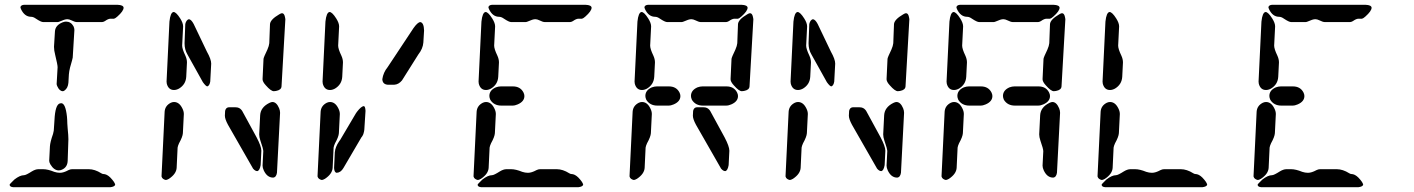

<svg xmlns="http://www.w3.org/2000/svg" viewBox="-20 -780 5890 800"><path d="M440 0H35Q21 -1 20 -10Q20 -13 37 -29Q39 -31 40 -32Q63 -50 80 -50Q88 -50 113 -66Q128 -75 140 -75H160Q179 -75 206 -64Q218 -60 230 -60Q245 -60 265 -71Q273 -75 280 -75H350Q375 -75 402 -58Q407 -55 410 -55Q425 -55 440 -40Q459 -20 460 -10Q457 -2 440 0ZM80 -760H470Q494 -759 495 -748Q495 -734 469 -711Q460 -703 455 -702H440Q431 -702 417 -692Q410 -688 405 -688H300Q292 -688 276 -696Q268 -700 260 -700Q250 -700 228 -690Q223 -688 220 -688H160Q151 -688 130 -702Q119 -710 110 -710Q82 -710 67 -743Q65 -748 65 -750Q67 -759 80 -760ZM225 -70Q205 -70 190 -95Q185 -104 185 -110L188 -170Q189 -188 201 -222Q205 -235 205 -250L207 -280Q210 -343 229 -349Q232 -350 235 -350Q253 -350 259 -294Q260 -286 260 -280Q260 -268 262 -244Q265 -215 265 -200L262 -110Q261 -83 238 -73Q231 -70 225 -70ZM242 -400Q228 -400 219 -420Q216 -426 216 -430L220 -500Q220 -510 210 -551Q205 -570 205 -585L209 -650Q211 -675 241 -687Q249 -690 255 -690Q275 -690 286 -671Q290 -663 290 -655L283 -540Q283 -537 272 -499Q268 -483 267 -470L265 -435Q263 -413 249 -403Q245 -400 242 -400Z M653 -45 666 -315Q668 -340 692 -352Q699 -355 705 -355Q727 -355 740 -328Q746 -316 746 -305L742 -225Q741 -210 726 -183Q721 -172 720 -165L716 -80Q714 -55 684 -35Q675 -30 671 -30Q656 -33 653 -45ZM674 -440 686 -690Q690 -728 703 -730Q714 -730 731 -703Q743 -684 743 -670L739 -590Q739 -576 752 -549Q759 -534 759 -520L756 -460Q754 -428 726 -411Q715 -405 705 -405Q682 -405 675 -431Q674 -435 674 -440ZM824 -440 761 -553Q749 -573 749 -600L752 -680Q756 -697 767 -700Q777 -699 787 -680L842 -565Q860 -533 860 -515L856 -440Q853 -423 844 -420Q838 -420 825 -438Q824 -439 824 -440ZM1033 -80 930 -260Q917 -284 917 -298L918 -318Q921 -332 933 -333H961Q970 -333 976 -330Q982 -327 986 -322L989 -318L1049 -208Q1069 -170 1069 -152L1066 -92Q1062 -69 1052 -67Q1043 -67 1034 -78Q1033 -79 1033 -80ZM1074 -90 1077 -150Q1077 -160 1065 -194Q1060 -209 1060 -220L1064 -300Q1066 -333 1102 -351Q1110 -355 1115 -355Q1132 -355 1143 -329Q1147 -319 1147 -310L1134 -60Q1131 -41 1118 -40Q1093 -40 1079 -70Q1074 -81 1074 -90ZM1074 -450 1078 -535Q1079 -542 1094 -573Q1101 -589 1102 -600L1105 -680Q1107 -699 1143 -720Q1151 -725 1155 -725Q1165 -725 1168 -706Q1169 -703 1169 -700L1153 -420Q1152 -405 1130 -401Q1125 -400 1121 -400Q1109 -400 1088 -424Q1074 -439 1074 -450Z M1324 -440 1336 -690Q1340 -728 1353 -730Q1364 -730 1381 -703Q1393 -684 1393 -670L1389 -590Q1389 -576 1402 -549Q1409 -534 1409 -520L1406 -460Q1404 -428 1376 -411Q1365 -405 1355 -405Q1332 -405 1325 -431Q1324 -435 1324 -440ZM1303 -45 1316 -315Q1318 -340 1342 -352Q1349 -355 1355 -355Q1377 -355 1390 -328Q1396 -316 1396 -305L1392 -225Q1391 -210 1376 -183Q1371 -172 1370 -165L1366 -80Q1364 -55 1334 -35Q1325 -30 1321 -30Q1306 -33 1303 -45ZM1372 -80 1375 -145Q1377 -168 1393 -191Q1396 -195 1398 -198L1463 -308Q1465 -310 1468 -315Q1485 -337 1496 -338Q1502 -337 1503 -318L1498 -240Q1498 -236 1497 -233Q1496 -230 1495.5 -227Q1495 -224 1494 -221.5Q1493 -219 1492 -217Q1491 -215 1490 -213.5Q1489 -212 1488.5 -211Q1488 -210 1487 -209L1486 -208L1411 -80Q1400 -61 1383 -60Q1373 -61 1372 -80ZM1623 -427H1595Q1574 -429 1573 -450Q1577 -478 1595 -500L1703 -663Q1720 -687 1731 -688Q1746 -686 1747 -653L1744 -603Q1742 -577 1723 -553L1655 -445Q1641 -428 1623 -427Z M2030 -760H2420Q2444 -759 2445 -748Q2445 -734 2419 -711Q2410 -703 2405 -702H2390Q2381 -702 2367 -692Q2360 -688 2355 -688H2250Q2242 -688 2226 -696Q2218 -700 2210 -700Q2200 -700 2178 -690Q2173 -688 2170 -688H2110Q2101 -688 2080 -702Q2069 -710 2060 -710Q2032 -710 2017 -743Q2015 -748 2015 -750Q2017 -759 2030 -760ZM1974 -440 1986 -690Q1990 -728 2003 -730Q2014 -730 2031 -703Q2043 -684 2043 -670L2039 -590Q2039 -576 2052 -549Q2059 -534 2059 -520L2056 -460Q2054 -428 2026 -411Q2015 -405 2005 -405Q1982 -405 1975 -431Q1974 -435 1974 -440ZM1953 -45 1966 -315Q1968 -340 1992 -352Q1999 -355 2005 -355Q2027 -355 2040 -328Q2046 -316 2046 -305L2042 -225Q2041 -210 2026 -183Q2021 -172 2020 -165L2016 -80Q2014 -55 1984 -35Q1975 -30 1971 -30Q1956 -33 1953 -45ZM2390 0H1985Q1971 -1 1970 -10Q1970 -13 1987 -29Q1989 -31 1990 -32Q2013 -50 2030 -50Q2038 -50 2063 -66Q2078 -75 2090 -75H2110Q2129 -75 2156 -64Q2168 -60 2180 -60Q2195 -60 2215 -71Q2223 -75 2230 -75H2300Q2325 -75 2352 -58Q2357 -55 2360 -55Q2375 -55 2390 -40Q2409 -20 2410 -10Q2407 -2 2390 0ZM2115 -340H2069Q2038 -340 2023 -364Q2019 -373 2019 -380Q2019 -404 2046 -416Q2057 -420 2067 -420H2117Q2148 -420 2161 -395Q2165 -387 2165 -380Q2165 -357 2137 -345Q2126 -340 2115 -340Z M2603 -45 2616 -315Q2618 -340 2642 -352Q2649 -355 2655 -355Q2677 -355 2690 -328Q2696 -316 2696 -305L2692 -225Q2691 -210 2676 -183Q2671 -172 2670 -165L2666 -80Q2664 -55 2634 -35Q2625 -30 2621 -30Q2606 -33 2603 -45ZM2765 -340H2719Q2688 -340 2673 -364Q2669 -373 2669 -380Q2669 -404 2696 -416Q2707 -420 2717 -420H2767Q2798 -420 2811 -395Q2815 -387 2815 -380Q2815 -357 2787 -345Q2776 -340 2765 -340ZM2983 -80 2880 -260Q2867 -284 2867 -298L2868 -318Q2871 -332 2883 -333H2911Q2920 -333 2926 -330Q2932 -327 2936 -322L2939 -318L2999 -208Q3019 -170 3019 -152L3016 -92Q3012 -69 3002 -67Q2993 -67 2984 -78Q2983 -79 2983 -80ZM3005 -340H2909Q2878 -340 2863 -364Q2859 -373 2859 -380Q2859 -404 2886 -416Q2897 -420 2907 -420H3007Q3038 -420 3051 -395Q3055 -387 3055 -380Q3055 -357 3027 -345Q3016 -340 3005 -340ZM3024 -450 3028 -535Q3029 -542 3044 -573Q3051 -589 3052 -600L3055 -680Q3057 -699 3093 -720Q3101 -725 3105 -725Q3115 -725 3118 -706Q3119 -703 3119 -700L3103 -420Q3102 -405 3080 -401Q3075 -400 3071 -400Q3059 -400 3038 -424Q3024 -439 3024 -450ZM2680 -760H3070Q3094 -759 3095 -748Q3095 -734 3069 -711Q3060 -703 3055 -702H3040Q3031 -702 3017 -692Q3010 -688 3005 -688H2900Q2892 -688 2876 -696Q2868 -700 2860 -700Q2850 -700 2828 -690Q2823 -688 2820 -688H2760Q2751 -688 2730 -702Q2719 -710 2710 -710Q2682 -710 2667 -743Q2665 -748 2665 -750Q2667 -759 2680 -760ZM2624 -440 2636 -690Q2640 -728 2653 -730Q2664 -730 2681 -703Q2693 -684 2693 -670L2689 -590Q2689 -576 2702 -549Q2709 -534 2709 -520L2706 -460Q2704 -428 2676 -411Q2665 -405 2655 -405Q2632 -405 2625 -431Q2624 -435 2624 -440Z M3253 -45 3266 -315Q3268 -340 3292 -352Q3299 -355 3305 -355Q3327 -355 3340 -328Q3346 -316 3346 -305L3342 -225Q3341 -210 3326 -183Q3321 -172 3320 -165L3316 -80Q3314 -55 3284 -35Q3275 -30 3271 -30Q3256 -33 3253 -45ZM3274 -440 3286 -690Q3290 -728 3303 -730Q3314 -730 3331 -703Q3343 -684 3343 -670L3339 -590Q3339 -576 3352 -549Q3359 -534 3359 -520L3356 -460Q3354 -428 3326 -411Q3315 -405 3305 -405Q3282 -405 3275 -431Q3274 -435 3274 -440ZM3424 -440 3361 -553Q3349 -573 3349 -600L3352 -680Q3356 -697 3367 -700Q3377 -699 3387 -680L3442 -565Q3460 -533 3460 -515L3456 -440Q3453 -423 3444 -420Q3438 -420 3425 -438Q3424 -439 3424 -440ZM3633 -80 3530 -260Q3517 -284 3517 -298L3518 -318Q3521 -332 3533 -333H3561Q3570 -333 3576 -330Q3582 -327 3586 -322L3589 -318L3649 -208Q3669 -170 3669 -152L3666 -92Q3662 -69 3652 -67Q3643 -67 3634 -78Q3633 -79 3633 -80ZM3674 -90 3677 -150Q3677 -160 3665 -194Q3660 -209 3660 -220L3664 -300Q3666 -333 3702 -351Q3710 -355 3715 -355Q3732 -355 3743 -329Q3747 -319 3747 -310L3734 -60Q3731 -41 3718 -40Q3693 -40 3679 -70Q3674 -81 3674 -90ZM3674 -450 3678 -535Q3679 -542 3694 -573Q3701 -589 3702 -600L3705 -680Q3707 -699 3743 -720Q3751 -725 3755 -725Q3765 -725 3768 -706Q3769 -703 3769 -700L3753 -420Q3752 -405 3730 -401Q3725 -400 3721 -400Q3709 -400 3688 -424Q3674 -439 3674 -450Z M3903 -45 3916 -315Q3918 -340 3942 -352Q3949 -355 3955 -355Q3977 -355 3990 -328Q3996 -316 3996 -305L3992 -225Q3991 -210 3976 -183Q3971 -172 3970 -165L3966 -80Q3964 -55 3934 -35Q3925 -30 3921 -30Q3906 -33 3903 -45ZM3924 -440 3936 -690Q3940 -728 3953 -730Q3964 -730 3981 -703Q3993 -684 3993 -670L3989 -590Q3989 -576 4002 -549Q4009 -534 4009 -520L4006 -460Q4004 -428 3976 -411Q3965 -405 3955 -405Q3932 -405 3925 -431Q3924 -435 3924 -440ZM3980 -760H4370Q4394 -759 4395 -748Q4395 -734 4369 -711Q4360 -703 4355 -702H4340Q4331 -702 4317 -692Q4310 -688 4305 -688H4200Q4192 -688 4176 -696Q4168 -700 4160 -700Q4150 -700 4128 -690Q4123 -688 4120 -688H4060Q4051 -688 4030 -702Q4019 -710 4010 -710Q3982 -710 3967 -743Q3965 -748 3965 -750Q3967 -759 3980 -760ZM4324 -450 4328 -535Q4329 -542 4344 -573Q4351 -589 4352 -600L4355 -680Q4357 -699 4393 -720Q4401 -725 4405 -725Q4415 -725 4418 -706Q4419 -703 4419 -700L4403 -420Q4402 -405 4380 -401Q4375 -400 4371 -400Q4359 -400 4338 -424Q4324 -439 4324 -450ZM4324 -90 4327 -150Q4327 -160 4315 -194Q4310 -209 4310 -220L4314 -300Q4316 -333 4352 -351Q4360 -355 4365 -355Q4382 -355 4393 -329Q4397 -319 4397 -310L4384 -60Q4381 -41 4368 -40Q4343 -40 4329 -70Q4324 -81 4324 -90ZM4065 -340H4019Q3988 -340 3973 -364Q3969 -373 3969 -380Q3969 -404 3996 -416Q4007 -420 4017 -420H4067Q4098 -420 4111 -395Q4115 -387 4115 -380Q4115 -357 4087 -345Q4076 -340 4065 -340ZM4305 -340H4209Q4178 -340 4163 -364Q4159 -373 4159 -380Q4159 -404 4186 -416Q4197 -420 4207 -420H4307Q4338 -420 4351 -395Q4355 -387 4355 -380Q4355 -357 4327 -345Q4316 -340 4305 -340Z M4574 -440 4586 -690Q4590 -728 4603 -730Q4614 -730 4631 -703Q4643 -684 4643 -670L4639 -590Q4639 -576 4652 -549Q4659 -534 4659 -520L4656 -460Q4654 -428 4626 -411Q4615 -405 4605 -405Q4582 -405 4575 -431Q4574 -435 4574 -440ZM4553 -45 4566 -315Q4568 -340 4592 -352Q4599 -355 4605 -355Q4627 -355 4640 -328Q4646 -316 4646 -305L4642 -225Q4641 -210 4626 -183Q4621 -172 4620 -165L4616 -80Q4614 -55 4584 -35Q4575 -30 4571 -30Q4556 -33 4553 -45ZM4990 0H4585Q4571 -1 4570 -10Q4570 -13 4587 -29Q4589 -31 4590 -32Q4613 -50 4630 -50Q4638 -50 4663 -66Q4678 -75 4690 -75H4710Q4729 -75 4756 -64Q4768 -60 4780 -60Q4795 -60 4815 -71Q4823 -75 4830 -75H4900Q4925 -75 4952 -58Q4957 -55 4960 -55Q4975 -55 4990 -40Q5009 -20 5010 -10Q5007 -2 4990 0Z M5280 -760H5670Q5694 -759 5695 -748Q5695 -734 5669 -711Q5660 -703 5655 -702H5640Q5631 -702 5617 -692Q5610 -688 5605 -688H5500Q5492 -688 5476 -696Q5468 -700 5460 -700Q5450 -700 5428 -690Q5423 -688 5420 -688H5360Q5351 -688 5330 -702Q5319 -710 5310 -710Q5282 -710 5267 -743Q5265 -748 5265 -750Q5267 -759 5280 -760ZM5224 -440 5236 -690Q5240 -728 5253 -730Q5264 -730 5281 -703Q5293 -684 5293 -670L5289 -590Q5289 -576 5302 -549Q5309 -534 5309 -520L5306 -460Q5304 -428 5276 -411Q5265 -405 5255 -405Q5232 -405 5225 -431Q5224 -435 5224 -440ZM5203 -45 5216 -315Q5218 -340 5242 -352Q5249 -355 5255 -355Q5277 -355 5290 -328Q5296 -316 5296 -305L5292 -225Q5291 -210 5276 -183Q5271 -172 5270 -165L5266 -80Q5264 -55 5234 -35Q5225 -30 5221 -30Q5206 -33 5203 -45ZM5640 0H5235Q5221 -1 5220 -10Q5220 -13 5237 -29Q5239 -31 5240 -32Q5263 -50 5280 -50Q5288 -50 5313 -66Q5328 -75 5340 -75H5360Q5379 -75 5406 -64Q5418 -60 5430 -60Q5445 -60 5465 -71Q5473 -75 5480 -75H5550Q5575 -75 5602 -58Q5607 -55 5610 -55Q5625 -55 5640 -40Q5659 -20 5660 -10Q5657 -2 5640 0ZM5365 -340H5319Q5288 -340 5273 -364Q5269 -373 5269 -380Q5269 -404 5296 -416Q5307 -420 5317 -420H5367Q5398 -420 5411 -395Q5415 -387 5415 -380Q5415 -357 5387 -345Q5376 -340 5365 -340Z"/></svg>

Font: Segment14
Style: Regular
Weight: 400
Monospace: yes
Designer: Paul Flo Williams
Foundry: His Deeds Are Dust
Version: Version 1.002